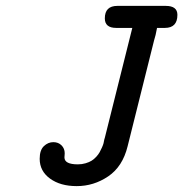

<svg xmlns="http://www.w3.org/2000/svg" viewBox="-20 -631 629 659"><path d="M116.2 -85.9Q116.2 -115.7 130.6 -129.4Q145 -143.1 163.1 -143.1Q180.2 -143.1 191.2 -132.1Q202.1 -121.1 202.1 -105Q202.1 -102.1 201.7 -98.1Q201.2 -94.2 201.2 -90.8Q201.2 -66.9 247.1 -66.9Q261.2 -66.9 273.7 -70.6Q286.1 -74.2 294.7 -79.6Q303.2 -85 310.5 -93Q317.9 -101.1 322 -108.6Q326.2 -116.2 330.1 -125Q334 -133.8 335.4 -139.4Q336.9 -145 337.9 -151.9L339.8 -158.2L434.1 -535.2H378.9Q339.8 -535.2 339.8 -567.9Q339.8 -610.8 382.8 -610.8H548.8Q588.9 -610.8 588.9 -580.1Q588.9 -535.2 545.9 -535.2H519Q514.2 -508.3 508.8 -492.2L418 -128.9Q400.9 -59.1 351.3 -25.6Q301.8 7.8 243.2 7.8Q187 7.8 151.6 -18.1Q116.2 -43.9 116.2 -85.9Z"/></svg>

Font: CMU Typewriter Text
Style: BoldItalic
Weight: 700
Italic angle: -14.04°
Version: Version 0.7.0